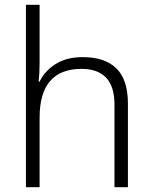

<svg xmlns="http://www.w3.org/2000/svg" viewBox="-20 -780 636 800"><path d="M145 -517Q145 -496 144 -477Q143 -458 141 -440H145Q166 -484 211.5 -513Q257 -542 325 -542Q417 -542 465 -495Q513 -448 513 -348V0H457V-344Q457 -420 422 -456.5Q387 -493 320 -493Q145 -493 145 -290V0H88V-760H145Z"/></svg>

Font: Noto Sans Myanmar Light
Style: Regular
Weight: 300
Designer: Monotype Design Team
Foundry: Monotype Imaging Inc.
Version: Version 2.107; ttfautohint (v1.8.4.7-5d5b)